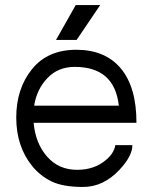

<svg xmlns="http://www.w3.org/2000/svg" viewBox="-20 -723 596 755"><path d="M281.2 -565.9H200.2L277.8 -703.1H374ZM112.3 -240.2Q119.1 -160.2 165 -107.4Q210.9 -54.7 284.7 -55.2Q352.5 -55.7 397.5 -94.7Q416 -110.4 424.6 -126.7Q433.1 -143.1 433.1 -152.3H500.5Q501 -109.9 449.2 -54.7Q386.2 12.2 306.4 12.2Q226.6 12.2 181.9 -10Q137.2 -32.2 106.4 -70.3Q43.9 -147.5 43.9 -260.7Q43.9 -374 105.5 -450.7Q167 -527.3 280.3 -527.3Q393.6 -527.3 455.1 -453.9Q516.6 -380.4 516.6 -240.2ZM447.3 -307.6Q430.2 -460 273.9 -460Q208.5 -460 166.5 -416Q124.5 -372.1 114.3 -307.6Z"/></svg>

Font: AnjaliOldLipi
Style: Regular
Weight: 400
Designer: Kevin & Siji
Foundry: Core : Kevin & Siji
Modification : Hiran Venugopalan
Opentype mlm2 support: Rajeesh Nambiar
New Feature Table : Santhosh
Version: Version 7.1.0+20221109